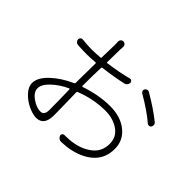

<svg xmlns="http://www.w3.org/2000/svg" viewBox="-166 -1052 1331 1331"><g transform="rotate(45 500.0 -386.5)"><path d="M302.7 -37.1Q339.8 -37.1 339.8 -89.8Q339.8 -113.3 338.9 -186.5Q337.9 -259.8 336.9 -288.1Q336.9 -290 335 -291.5Q333 -293 330.1 -292Q263.7 -260.7 219.2 -217.8Q174.8 -174.8 174.8 -137.7Q174.8 -99.6 219.2 -68.4Q263.7 -37.1 302.7 -37.1ZM383.8 -396.5V-370.1Q383.8 -367.2 386.2 -365.7Q388.7 -364.3 390.6 -365.2Q510.7 -406.2 618.2 -406.2Q722.7 -406.2 787.1 -354Q851.6 -301.8 851.6 -219.7Q851.6 -132.8 797.4 -78.1Q743.2 -23.4 646.5 -1Q608.4 7.8 555.7 9.8Q543 10.7 532.7 3.9Q522.5 -2.9 518.6 -14.6Q514.6 -23.4 520.5 -31.7Q526.4 -40 536.1 -40Q538.1 -40 540 -40Q591.8 -40 623 -46.9Q699.2 -60.5 750.5 -103.5Q801.8 -146.5 801.8 -218.8Q801.8 -285.2 748.5 -322.8Q695.3 -360.4 618.2 -360.4Q503.9 -360.4 391.6 -316.4Q384.8 -314.5 384.8 -306.6Q385.7 -268.6 387.2 -189.9Q388.7 -111.3 388.7 -85.9Q388.7 14.6 313.5 14.6Q279.3 14.6 234.9 -5.9Q190.4 -26.4 156.2 -62.5Q122.1 -98.6 122.1 -135.7Q122.1 -190.4 182.6 -247.1Q243.2 -303.7 329.1 -341.8Q335.9 -344.7 335.9 -352.5V-391.6Q335.9 -439.5 337.9 -543Q337.9 -549.8 331.1 -548.8Q284.2 -544.9 253.9 -544.9Q205.1 -544.9 161.1 -547.9Q149.4 -548.8 142.1 -556.6Q134.8 -564.5 133.8 -576.2Q133.8 -585.9 141.1 -592.8Q148.4 -599.6 159.2 -598.6Q208 -592.8 252.9 -592.8Q277.3 -592.8 332 -596.7Q338.9 -596.7 338.9 -604.5Q341.8 -692.4 341.8 -727.5Q341.8 -743.2 340.8 -758.8Q339.8 -770.5 347.2 -779.3Q354.5 -788.1 366.2 -788.1Q377.9 -788.1 385.7 -779.3Q393.6 -770.5 392.6 -758.8Q391.6 -748 390.6 -730.5Q390.6 -691.4 388.7 -609.4Q387.7 -601.6 395.5 -602.5Q502 -617.2 578.1 -637.7Q587.9 -640.6 595.7 -634.8Q603.5 -628.9 603.5 -619.1Q603.5 -607.4 596.7 -598.6Q589.8 -589.8 579.1 -586.9Q498 -568.4 394.5 -555.7Q386.7 -554.7 386.7 -547.9Q383.8 -468.8 383.8 -396.5ZM712.9 -626Q705.1 -630.9 703.1 -640.6Q702.1 -642.6 702.1 -645.5Q702.1 -652.3 706.1 -657.2Q711.9 -666 720.7 -668Q724.6 -668.9 727.5 -668.9Q733.4 -668.9 739.3 -665Q843.8 -604.5 916 -545.9Q925.8 -538.1 925.8 -524.4Q925.8 -516.6 920.9 -508.8Q916 -501 906.2 -500Q904.3 -500 903.3 -500Q894.5 -500 888.7 -504.9Q828.1 -558.6 712.9 -626Z"/></g></svg>

Font: Gen Jyuu Gothic Light
Style: Regular
Weight: 200
Designer: [Source Han Sans]
Ryoko NISHIZUKA  (kana & ideographs); Paul D. Hunt (Latin, Greek & Cyrillic); Wenlong ZHANG  (bopomofo
Version: Version 1.002.20150607